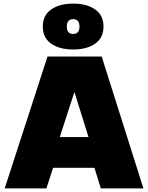

<svg xmlns="http://www.w3.org/2000/svg" viewBox="-20 -1043 820 1063"><path d="M543 -730 774 0H538L503 -114H274L237 0H6L243 -730ZM263 -801.5Q217 -834 217 -896Q217 -958 263 -990.5Q309 -1023 385 -1023Q461 -1023 507 -990.5Q553 -958 553 -896Q553 -834 507 -801.5Q461 -769 385 -769Q309 -769 263 -801.5ZM311 -284H470L392 -534ZM385 -937Q350 -937 350 -896Q350 -855 385 -855Q420 -855 420 -896Q420 -937 385 -937Z"/></svg>

Font: Nacelle Black
Style: Regular
Weight: 900
Designer: Sora Sagano
Foundry: Sora Sagano
Version: Version 1.000;FEAKit 1.0